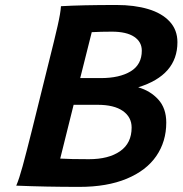

<svg xmlns="http://www.w3.org/2000/svg" viewBox="-20 -730 718 755"><path d="M295.4 -422.9H376Q450.2 -422.9 493.9 -449.5Q537.6 -476.1 537.6 -530.8Q537.6 -565.4 507.6 -585.4Q477.5 -605.5 419.9 -605.5Q377 -605.5 340.8 -603.5ZM219.7 -705.6Q300.3 -710.4 438 -710.4Q508.8 -710.4 562.7 -694.3Q616.7 -678.2 647.2 -645.3Q677.7 -612.3 677.7 -564Q677.7 -434.1 523.4 -386.7Q571.3 -373 602.5 -338.6Q633.8 -304.2 633.8 -248Q633.8 -173.3 594.5 -116.2Q555.2 -59.1 478 -27.1Q400.9 4.9 292 4.9Q159.7 4.9 43.9 0Q55.2 -25.9 69.1 -76.9Q83 -127.9 106 -219.7L171.4 -483.4Q194.8 -576.2 206.5 -627.9Q218.3 -679.7 219.7 -705.6ZM329.6 -104Q407.2 -104 452.4 -135.5Q497.6 -167 497.6 -228.5Q497.6 -269.5 463.1 -293.7Q428.7 -317.9 363.8 -317.9H269.5L216.8 -106.4Q255.9 -104 329.6 -104Z"/></svg>

Font: Lesson One
Style: Bold Italic
Weight: 700
Italic angle: -14°
Designer: But Ko, Victor Gaultney, Annie Olsen, Julie Remington, Don Collingsworth, Eric Hays, Becca Hirsbrunner
Version: Version 1.100